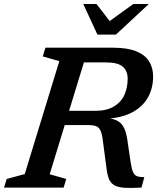

<svg xmlns="http://www.w3.org/2000/svg" viewBox="-42 -936 800 958"><path d="M432.5 -383Q490.5 -383 526.5 -404.8Q562.5 -426.5 578.8 -462.8Q595 -499 595 -543Q595 -582.5 570.2 -603.5Q545.5 -624.5 488.5 -624.5H313L339 -698H521Q594 -698 638 -680Q682 -662 702 -629.8Q722 -597.5 722 -554.5Q722 -496 696.2 -450Q670.5 -404 619 -376.2Q567.5 -348.5 491 -343.5V-347Q528.5 -343.5 549.2 -330Q570 -316.5 580.5 -289.8Q591 -263 596 -220L610 -125.5Q615 -92 622.2 -76.5Q629.5 -61 642.8 -56.5Q656 -52 678 -52L664 0Q611 3 578.2 0.8Q545.5 -1.5 527.2 -12.5Q509 -23.5 500.8 -45.2Q492.5 -67 488.5 -103L473.5 -217Q469 -259 461.8 -279Q454.5 -299 439.5 -305.5Q424.5 -312 395.5 -312H220L238 -383ZM206 -66.5 288.5 -43 275.5 0H-22L-8.5 -43L81.5 -67.5L254 -631L171.5 -654.5L184.5 -698H399ZM700.5 -916 536.5 -763.5H444L373.5 -916H439.5L514 -819.5H489.5L623 -916Z"/></svg>

Font: Newsreader 9pt Medium
Style: Italic
Weight: 500
Italic angle: -17°
Designer: Hugues Gentile
Foundry: Production Type
Version: Version 1.003